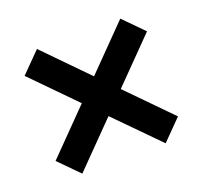

<svg xmlns="http://www.w3.org/2000/svg" viewBox="-88 -668 710 667"><g transform="rotate(-20 266.5 -334.5)"><path d="M37.6 -177.7 191.9 -335 37.6 -492.2 109.9 -565.4 263.7 -408.2 418 -565.4 490.2 -492.2 335.9 -335 490.2 -177.7 418 -104.5 263.7 -261.2 109.9 -104.5Z"/></g></svg>

Font: Vazir Medium
Style: Medium
Weight: 500
Designer: Saber Rastikerdar
Foundry: Saber Rastikerdar
Version: Version 30.0.0